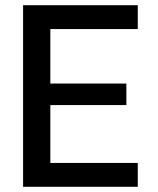

<svg xmlns="http://www.w3.org/2000/svg" viewBox="-20 -720 608 740"><path d="M69 -700H511V-608H174V-398H467V-315H174V-92H511V0H69Z"/></svg>

Font: Lopes Sans Medium
Style: Regular
Weight: 500
Designer: Gabriel Lam, Diego Maldonado
Foundry: TypeRant, Foresti Design
Version: Version 4.000